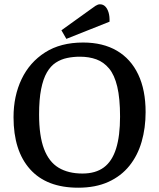

<svg xmlns="http://www.w3.org/2000/svg" viewBox="-20 -859 739 894"><path d="M344 15Q197 15 120 -71Q43 -157 43 -313Q43 -412 80.5 -490.5Q118 -569 190 -615Q262 -661 367 -661Q459 -661 524 -623Q589 -585 623.5 -512.5Q658 -440 658 -337Q658 -263 639.5 -199Q621 -135 582.5 -87Q544 -39 484.5 -12Q425 15 344 15ZM364 -51Q425 -51 463.5 -79.5Q502 -108 520.5 -167Q539 -226 539 -316Q539 -401 526 -455.5Q513 -510 488 -540Q463 -570 429 -582.5Q395 -595 352 -595Q321 -595 292.5 -589Q264 -583 240 -567.5Q216 -552 198.5 -522Q181 -492 171.5 -444Q162 -396 162 -326Q162 -226 185 -165.5Q208 -105 253 -78Q298 -51 364 -51ZM289 -678 266 -718 401 -815Q414 -825 425 -832Q436 -839 445 -839Q460 -839 470 -829Q480 -819 485.5 -801Q491 -783 490 -758Z"/></svg>

Font: Faustina Medium
Style: Regular
Weight: 500
Designer: Alfonso Garcia
Foundry: http://www.omnibus-type.com
Version: Version 1.200